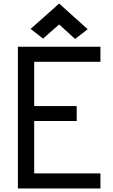

<svg xmlns="http://www.w3.org/2000/svg" viewBox="-20 -1064 640 1084"><path d="M81 0V-800H547V-715H107L173 -782V-401L107 -465H413V-381H107L173 -445V-20L108 -85H547V0ZM404 -844 314 -926 223 -846 153 -901 314 -1044 475 -899Z"/></svg>

Font: Victor Mono Thin SemiBold
Style: Regular
Weight: 600
Monospace: yes
Version: Version 1.561;gftools[0.9.30]